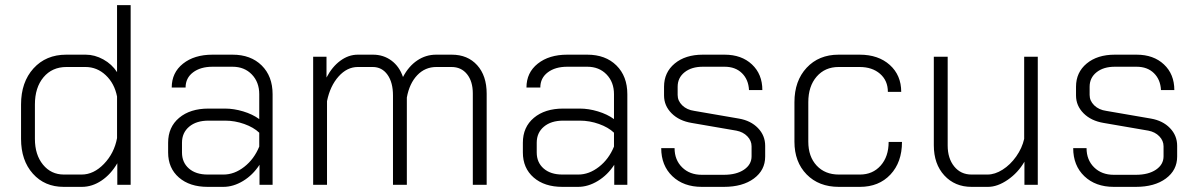

<svg xmlns="http://www.w3.org/2000/svg" viewBox="-20 -720 4658 748"><path d="M62 -179V-313Q62 -400 110.5 -453.5Q159 -507 238 -507H314Q349 -507 382.5 -488.5Q416 -470 436 -439V-700H489V0H437V-84Q412 -41 375.5 -16.5Q339 8 299 8H228Q154 8 108 -43.5Q62 -95 62 -179ZM298 -40Q345 -40 385 -81.5Q425 -123 436 -182V-344Q426 -395 392 -427Q358 -459 313 -459H239Q183 -459 149.5 -419Q116 -379 116 -313V-179Q116 -117 147.5 -78.5Q179 -40 229 -40Z M635 -126V-164Q635 -225 678 -261Q721 -297 792 -297H857Q891 -297 927.5 -286Q964 -275 990 -256V-353Q990 -400 961 -430Q932 -460 886 -460H808Q761 -460 732 -438Q703 -416 703 -379H649Q649 -437 693 -472Q737 -507 808 -507H886Q957 -507 999.5 -465Q1042 -423 1042 -353V0H991V-78Q965 -38 927 -15Q889 8 850 8H789Q719 8 677 -28.5Q635 -65 635 -126ZM851 -40Q893 -40 931.5 -70Q970 -100 990 -149V-203Q968 -224 931.5 -237Q895 -250 857 -250H792Q745 -250 717 -226.5Q689 -203 689 -164V-126Q689 -87 716 -63.5Q743 -40 789 -40Z M1876 -355V0H1822V-356Q1822 -403 1799.5 -431Q1777 -459 1739 -459H1680Q1636 -459 1605.5 -427Q1575 -395 1565 -340V0H1511V-348Q1511 -399 1489.5 -429Q1468 -459 1432 -459H1374Q1332 -459 1299 -422Q1266 -385 1254 -326V0H1200V-499H1252V-418Q1274 -460 1306 -483.5Q1338 -507 1374 -507H1433Q1474 -507 1505 -484Q1536 -461 1550 -420Q1572 -462 1605.5 -484.5Q1639 -507 1679 -507H1740Q1802 -507 1839 -466Q1876 -425 1876 -355Z M2017 -126V-164Q2017 -225 2060 -261Q2103 -297 2174 -297H2239Q2273 -297 2309.5 -286Q2346 -275 2372 -256V-353Q2372 -400 2343 -430Q2314 -460 2268 -460H2190Q2143 -460 2114 -438Q2085 -416 2085 -379H2031Q2031 -437 2075 -472Q2119 -507 2190 -507H2268Q2339 -507 2381.5 -465Q2424 -423 2424 -353V0H2373V-78Q2347 -38 2309 -15Q2271 8 2232 8H2171Q2101 8 2059 -28.5Q2017 -65 2017 -126ZM2233 -40Q2275 -40 2313.5 -70Q2352 -100 2372 -149V-203Q2350 -224 2313.5 -237Q2277 -250 2239 -250H2174Q2127 -250 2099 -226.5Q2071 -203 2071 -164V-126Q2071 -87 2098 -63.5Q2125 -40 2171 -40Z M2556 -143H2608Q2608 -97 2637.5 -68Q2667 -39 2714 -39H2800Q2849 -39 2878.5 -59Q2908 -79 2908 -111V-150Q2908 -172 2891.5 -189Q2875 -206 2849 -211L2675 -241Q2626 -249 2596.5 -278.5Q2567 -308 2567 -348V-382Q2567 -438 2608.5 -472.5Q2650 -507 2718 -507H2803Q2869 -507 2909.5 -469Q2950 -431 2950 -369H2898Q2896 -410 2870.5 -435Q2845 -460 2803 -460H2718Q2674 -460 2647 -438.5Q2620 -417 2620 -382V-350Q2620 -327 2638 -309.5Q2656 -292 2685 -288L2859 -258Q2905 -250 2933 -221Q2961 -192 2961 -152V-110Q2961 -57 2917 -24.5Q2873 8 2800 8H2714Q2643 8 2599.5 -33.5Q2556 -75 2556 -143Z M3075 -168V-322Q3075 -405 3122.5 -456Q3170 -507 3247 -507H3329Q3402 -507 3446.5 -467Q3491 -427 3491 -362H3439Q3439 -406 3408.5 -432.5Q3378 -459 3329 -459H3247Q3194 -459 3161.5 -421.5Q3129 -384 3129 -322V-168Q3129 -110 3161.5 -75Q3194 -40 3248 -40H3330Q3380 -40 3411 -75Q3442 -110 3442 -167H3494Q3494 -88 3449 -40Q3404 8 3330 8H3248Q3170 8 3122.5 -40.5Q3075 -89 3075 -168Z M3618 -154V-499H3672V-153Q3672 -103 3697.5 -71.5Q3723 -40 3765 -40H3827Q3856 -40 3886 -59Q3916 -78 3939 -110.5Q3962 -143 3970 -179V-499H4023V0H3971V-90Q3946 -47 3906 -19.5Q3866 8 3829 8H3765Q3700 8 3659 -36.5Q3618 -81 3618 -154Z M4161 -143H4213Q4213 -97 4242.5 -68Q4272 -39 4319 -39H4405Q4454 -39 4483.5 -59Q4513 -79 4513 -111V-150Q4513 -172 4496.5 -189Q4480 -206 4454 -211L4280 -241Q4231 -249 4201.5 -278.5Q4172 -308 4172 -348V-382Q4172 -438 4213.5 -472.5Q4255 -507 4323 -507H4408Q4474 -507 4514.5 -469Q4555 -431 4555 -369H4503Q4501 -410 4475.5 -435Q4450 -460 4408 -460H4323Q4279 -460 4252 -438.5Q4225 -417 4225 -382V-350Q4225 -327 4243 -309.5Q4261 -292 4290 -288L4464 -258Q4510 -250 4538 -221Q4566 -192 4566 -152V-110Q4566 -57 4522 -24.5Q4478 8 4405 8H4319Q4248 8 4204.5 -33.5Q4161 -75 4161 -143Z"/></svg>

Font: Bai Jamjuree Light
Style: Regular
Weight: 300
Designer: Katatrad Aksorn Co.,Ltd.
Foundry: Cadson Demak Co.,Ltd.
Version: Version 1.000; ttfautohint (v1.6)